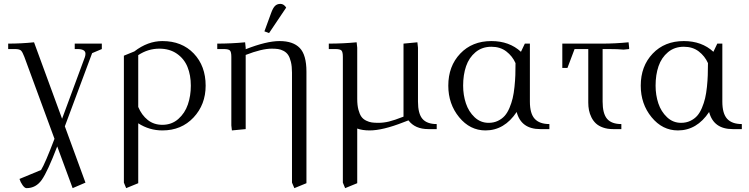

<svg xmlns="http://www.w3.org/2000/svg" viewBox="-20 -663 3848 986"><path d="M22 -411.1V-439Q89.8 -439 154.8 -445.8L298.8 -53.2L416 -370.1Q418.9 -378.9 418.9 -387.2Q418.9 -411.1 377 -411.1H363.8V-439H502.9V-411.1L453.1 -390.1L313 -14.2L418.9 274.9L353 303.2L273.9 88.9Q224.6 217.8 194.6 260.5Q164.6 303.2 116.2 303.2Q106.9 303.2 95.9 287.8Q85 272.5 80.1 255.9L190.9 210Q211.9 176.3 259.8 49.8L105 -371.1Q95.7 -396 87.6 -403.6Q79.6 -411.1 56.2 -411.1Z M616.2 274.9V-377L669.9 -398.9Q738.8 -452.1 814 -452.1Q914.1 -452.1 975.1 -388.2Q1036.1 -324.2 1036.1 -223.1Q1036.1 -126 973.9 -59.6Q911.6 6.8 814 6.8Q747.1 6.8 689.9 -29.8V277.8L627.9 303.2ZM689.9 -113.8Q707.5 -71.8 738.8 -46.9Q770 -22 814 -22Q861.8 -22 895.8 -52Q929.7 -82 944.8 -126.5Q960 -170.9 960 -223.1Q960 -276.9 942.9 -319.1Q925.8 -361.3 888.4 -387.2Q851.1 -413.1 797.9 -413.1Q740.2 -413.1 689.9 -379.9Z M1095.7 -411.1V-439Q1168.5 -439 1238.8 -445.8L1241.7 -418V-410.2Q1348.6 -452.1 1415.5 -452.1Q1485.4 -452.1 1519.5 -416.5Q1553.7 -380.9 1553.7 -294.9V277.8L1491.7 303.2L1479.5 274.9V-290Q1479.5 -322.3 1473.9 -345.2Q1468.3 -368.2 1459.5 -381.1Q1450.7 -394 1436.3 -401.6Q1421.9 -409.2 1408.2 -411.1Q1394.5 -413.1 1375.5 -413.1Q1324.7 -413.1 1241.7 -380.9V0L1170.9 6.8L1168 -19V-371.1Q1168 -396 1160.9 -403.6Q1153.8 -411.1 1128.9 -411.1ZM1337.9 -502 1371.6 -594.2Q1381.3 -621.6 1392.1 -632.3Q1402.8 -643.1 1419.9 -643.1Q1437.5 -643.1 1449.7 -624L1361.8 -493.2Z M1668.5 -411.1V-439Q1741.2 -439 1811.5 -445.8L1814.5 -418V-154.8Q1814.5 -122.6 1820.6 -99.6Q1826.7 -76.7 1835.9 -63.7Q1845.2 -50.8 1860.4 -43.5Q1875.5 -36.1 1889.4 -34.2Q1903.3 -32.2 1922.4 -32.2Q1949.7 -32.2 1977.3 -38.8Q2004.9 -45.4 2052.2 -64V-439L2123.5 -445.8L2126.5 -418V-141.1Q2126.5 -79.6 2149.4 -52.7Q2172.4 -25.9 2222.7 -25.9V0H2179.7Q2111.3 0 2077.6 -44.9L2052.2 -35.2Q1945.3 6.8 1878.4 6.8Q1840.3 6.8 1814.5 -2.9V277.8L1752.4 303.2L1740.7 274.9V-371.1Q1740.7 -396 1733.6 -403.6Q1726.6 -411.1 1701.7 -411.1Z M2282.2 -223.1Q2282.2 -323.2 2343.5 -387.7Q2404.8 -452.1 2503.4 -452.1Q2595.7 -452.1 2655.3 -397L2675.3 -439H2701.2V-141.1Q2701.2 -80.1 2725.8 -53Q2750.5 -25.9 2801.3 -25.9V0H2754.4Q2656.2 0 2633.3 -87.9Q2570.3 6.8 2473.1 6.8Q2393.6 6.8 2337.9 -61Q2282.2 -128.9 2282.2 -223.1ZM2358.4 -223.1Q2358.4 -174.8 2372.6 -132.3Q2386.7 -89.8 2417.2 -61Q2447.8 -32.2 2489.3 -32.2Q2515.6 -32.2 2536.6 -42.2Q2557.6 -52.2 2571.8 -68.1Q2585.9 -84 2596.4 -108.9Q2606.9 -133.8 2612.8 -158.7Q2618.7 -183.6 2622.1 -216.6Q2625.5 -249.5 2626.5 -277.1Q2627.4 -304.7 2627.4 -338.9Q2611.3 -375 2580.1 -398.9Q2548.8 -422.9 2503.4 -422.9Q2455.6 -422.9 2422.1 -395Q2388.7 -367.2 2373.5 -323Q2358.4 -278.8 2358.4 -223.1Z M2867.7 -314V-439H3074.7Q3138.2 -439 3208 -445.8L3210.9 -418V-411.1L3182.6 -408.2Q3152.8 -411.1 3106 -411.1H3074.7V-141.1Q3074.7 -79.6 3097.7 -52.7Q3120.6 -25.9 3170.9 -25.9V0H3127.9Q3099.1 0 3076.7 -8.1Q3054.2 -16.1 3040.3 -29.1Q3026.4 -42 3017.3 -60.3Q3008.3 -78.6 3004.6 -97.2Q3001 -115.7 3001 -136.2V-411.1H2930.7L2894 -314Z M3270.5 -223.1Q3270.5 -323.2 3331.8 -387.7Q3393.1 -452.1 3491.7 -452.1Q3584 -452.1 3643.6 -397L3663.6 -439H3689.5V-141.1Q3689.5 -80.1 3714.1 -53Q3738.8 -25.9 3789.6 -25.9V0H3742.7Q3644.5 0 3621.6 -87.9Q3558.6 6.8 3461.4 6.8Q3381.8 6.8 3326.2 -61Q3270.5 -128.9 3270.5 -223.1ZM3346.7 -223.1Q3346.7 -174.8 3360.8 -132.3Q3375 -89.8 3405.5 -61Q3436 -32.2 3477.5 -32.2Q3503.9 -32.2 3524.9 -42.2Q3545.9 -52.2 3560.1 -68.1Q3574.2 -84 3584.7 -108.9Q3595.2 -133.8 3601.1 -158.7Q3606.9 -183.6 3610.4 -216.6Q3613.8 -249.5 3614.7 -277.1Q3615.7 -304.7 3615.7 -338.9Q3599.6 -375 3568.4 -398.9Q3537.1 -422.9 3491.7 -422.9Q3443.8 -422.9 3410.4 -395Q3377 -367.2 3361.8 -323Q3346.7 -278.8 3346.7 -223.1Z"/></svg>

Font: Dihjauti
Style: Regular
Weight: 400
Designer: T. Christopher White
Version: Version 3.0.0